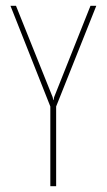

<svg xmlns="http://www.w3.org/2000/svg" viewBox="-20 -640 367 660"><path d="M153 0V-274L16 -620H35L161 -306L163 -296H164L166 -306L291 -620H311L173 -274V0Z"/></svg>

Font: Smooch Sans Thin Thin
Style: Regular
Weight: 250
Version: Version 1.010